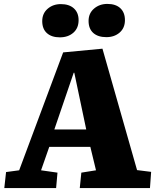

<svg xmlns="http://www.w3.org/2000/svg" viewBox="-20 -962 797 982"><path d="M504 -713 681 -92 753 -83 747 0H388L396 -79L471 -91L442 -211H232L190 -91L274 -79L267 0H2L11 -82L78 -91L303 -694ZM258 -300H421L360 -590H357ZM196 -854Q196 -893 223.5 -917Q251 -941 291 -941Q334 -941 358 -919Q382 -897 382 -859Q382 -818 355 -794.5Q328 -771 286 -771Q244 -771 220 -792.5Q196 -814 196 -854ZM433 -855Q433 -894 461 -918Q489 -942 529 -942Q572 -942 595.5 -920Q619 -898 619 -859Q619 -819 592 -795.5Q565 -772 524 -772Q481 -772 457 -793.5Q433 -815 433 -855Z"/></svg>

Font: Literata ExtraBold
Style: Italic
Weight: 800
Italic angle: -2°
Designer: Latin by Veronika Burian and Jose Scaglione. Greek by Irene Vlachou. Cyrillic by Vera Evstafieva
Foundry: TypeTogether
Version: Version 3.002